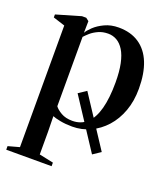

<svg xmlns="http://www.w3.org/2000/svg" viewBox="-137 -613 805 933"><g transform="rotate(20 265.5 -146.5)"><path d="M404.5 105 237 -150.5 277.5 -177.5 445 78ZM5 226V207.5L63.5 191.5V-437.5L2.5 -457V-472.5L129 -509.5H151L166.5 -497.5L165.5 -437Q172.5 -450.5 193 -470Q213.5 -489.5 245 -504.2Q276.5 -519 316.5 -519Q379 -519 422.2 -490Q465.5 -461 487.5 -406Q509.5 -351 509.5 -272.5Q509.5 -208.5 490.5 -156.5Q471.5 -104.5 437.8 -67Q404 -29.5 360.2 -9.2Q316.5 11 267 11Q233 11 204.8 5.5Q176.5 0 164.5 -5.5L166 74.5V192L239.5 207.5V226ZM258 -15.5Q303 -15.5 333 -43.5Q363 -71.5 377.8 -126.8Q392.5 -182 392.5 -262Q392.5 -319 384 -359.2Q375.5 -399.5 359.8 -424.8Q344 -450 323.2 -461.8Q302.5 -473.5 278.5 -473.5Q250 -473.5 227.8 -463.2Q205.5 -453 190.2 -439.5Q175 -426 166 -416V-57.5Q176 -43 199.8 -29.2Q223.5 -15.5 258 -15.5Z"/></g></svg>

Font: Merriweather 144pt Medium
Style: Regular
Weight: 500
Version: Version 2.100